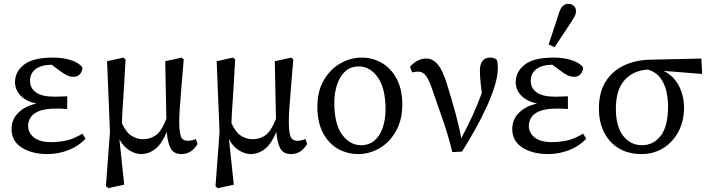

<svg xmlns="http://www.w3.org/2000/svg" viewBox="-20 -787 3686 997"><path d="M226 13Q146 13 93 -20.5Q40 -54 40 -117Q40 -167 75.5 -202Q111 -237 169 -249Q115 -261 86.5 -291Q58 -321 58 -360Q58 -415 105 -451.5Q152 -488 255 -488Q308 -488 349 -474.5Q390 -461 408 -437Q408 -418 396 -403Q384 -388 361 -388Q345 -388 328.5 -395.5Q312 -403 287 -422L248 -451Q194 -450 165 -428Q136 -406 136 -368Q136 -329 167 -307Q198 -285 262 -285Q277 -285 292 -285.5Q307 -286 329 -287V-221Q304 -223 293 -223Q282 -223 271 -223Q214 -223 182.5 -210Q151 -197 138.5 -176.5Q126 -156 126 -134Q126 -97 156.5 -73Q187 -49 246 -49Q283 -49 322.5 -57Q362 -65 408 -93L424 -67Q387 -27 334.5 -7Q282 13 226 13Z M530 180 551 -102 536 -469 621 -488 632 -478Q628 -395 624 -335Q620 -275 617 -230Q614 -185 613 -147Q636 -97 665 -80.5Q694 -64 722 -64Q760 -64 789.5 -85Q819 -106 844 -170L838 -469L924 -488L934 -478Q926 -378 920.5 -315Q915 -252 912.5 -211.5Q910 -171 911 -136Q913 -89 922 -72.5Q931 -56 956 -56Q966 -56 977 -58.5Q988 -61 997 -65L1006 -40Q994 -18 973 -2.5Q952 13 922 13Q882 13 866 -17Q850 -47 846 -102Q821 -41 787 -14Q753 13 712 13Q683 13 651.5 -6.5Q620 -26 600 -64L625 172L542 190Z M1099 180 1120 -102 1105 -469 1190 -488 1201 -478Q1197 -395 1193 -335Q1189 -275 1186 -230Q1183 -185 1182 -147Q1205 -97 1234 -80.5Q1263 -64 1291 -64Q1329 -64 1358.5 -85Q1388 -106 1413 -170L1407 -469L1493 -488L1503 -478Q1495 -378 1489.5 -315Q1484 -252 1481.5 -211.5Q1479 -171 1480 -136Q1482 -89 1491 -72.5Q1500 -56 1525 -56Q1535 -56 1546 -58.5Q1557 -61 1566 -65L1575 -40Q1563 -18 1542 -2.5Q1521 13 1491 13Q1451 13 1435 -17Q1419 -47 1415 -102Q1390 -41 1356 -14Q1322 13 1281 13Q1252 13 1220.5 -6.5Q1189 -26 1169 -64L1194 172L1111 190Z M1841 13Q1783 13 1734.5 -14.5Q1686 -42 1657 -97Q1628 -152 1628 -232Q1628 -313 1661 -370Q1694 -427 1747 -457.5Q1800 -488 1858 -488Q1916 -488 1964 -459.5Q2012 -431 2040.5 -376.5Q2069 -322 2069 -244Q2069 -164 2036 -106Q2003 -48 1951 -17.5Q1899 13 1841 13ZM1854 -33Q1897 -33 1925.5 -58Q1954 -83 1968 -125.5Q1982 -168 1982 -220Q1982 -328 1942 -385Q1902 -442 1843 -442Q1800 -442 1772 -416Q1744 -390 1730 -347Q1716 -304 1716 -252Q1716 -143 1756.5 -88Q1797 -33 1854 -33Z M2329 3Q2307 -86 2279 -166Q2251 -246 2222 -330Q2206 -376 2190.5 -395.5Q2175 -415 2152 -415Q2142 -415 2134.5 -414Q2127 -413 2120 -411L2109 -441Q2148 -483 2194 -483Q2228 -483 2254.5 -450.5Q2281 -418 2304 -341Q2328 -262 2346.5 -194.5Q2365 -127 2375 -69Q2410 -134 2434.5 -188.5Q2459 -243 2482 -304Q2476 -350 2474 -376Q2472 -402 2472 -420Q2472 -454 2486 -471Q2500 -488 2524 -488Q2539 -488 2546.5 -484.5Q2554 -481 2560 -476Q2562 -468 2563.5 -458.5Q2565 -449 2565 -432Q2565 -392 2548.5 -339Q2532 -286 2505 -227.5Q2478 -169 2445 -110.5Q2412 -52 2379 0Z M2826 13Q2746 13 2693 -20.5Q2640 -54 2640 -117Q2640 -167 2675.5 -202Q2711 -237 2769 -249Q2715 -261 2686.5 -291Q2658 -321 2658 -360Q2658 -415 2705 -451.5Q2752 -488 2855 -488Q2908 -488 2949 -474.5Q2990 -461 3008 -437Q3008 -418 2996 -403Q2984 -388 2961 -388Q2945 -388 2928.5 -395.5Q2912 -403 2887 -422L2848 -451Q2794 -450 2765 -428Q2736 -406 2736 -368Q2736 -329 2767 -307Q2798 -285 2862 -285Q2877 -285 2892 -285.5Q2907 -286 2929 -287V-221Q2904 -223 2893 -223Q2882 -223 2871 -223Q2814 -223 2782.5 -210Q2751 -197 2738.5 -176.5Q2726 -156 2726 -134Q2726 -97 2756.5 -73Q2787 -49 2846 -49Q2883 -49 2922.5 -57Q2962 -65 3008 -93L3024 -67Q2987 -27 2934.5 -7Q2882 13 2826 13ZM2829 -556 2885 -726Q2893 -749 2905 -758Q2917 -767 2930 -767Q2948 -767 2959.5 -756.5Q2971 -746 2971 -729Q2971 -716 2966 -706Q2961 -696 2949 -677L2860 -542Z M3311 13Q3244 13 3194.5 -16Q3145 -45 3117.5 -98.5Q3090 -152 3090 -223Q3090 -308 3125 -363.5Q3160 -419 3221 -447.5Q3282 -476 3358 -477L3622 -483L3626 -403L3426 -419Q3481 -391 3506.5 -339Q3532 -287 3532 -228Q3532 -159 3503.5 -104.5Q3475 -50 3425 -18.5Q3375 13 3311 13ZM3178 -223Q3178 -130 3216 -81.5Q3254 -33 3314 -33Q3373 -33 3411 -82Q3449 -131 3449 -235Q3449 -276 3440 -314.5Q3431 -353 3408.5 -383Q3386 -413 3344 -426Q3265 -420 3221.5 -369Q3178 -318 3178 -223Z"/></svg>

Font: Source Serif Pro
Style: Regular
Weight: 400
Designer: Frank Grießhammer
Foundry: Adobe Systems Incorporated
Version: Version 3.001;hotconv 1.0.111;makeotfexe 2.5.65597